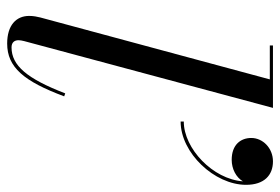

<svg xmlns="http://www.w3.org/2000/svg" viewBox="-146 -644 800 549"><g transform="rotate(90 254.5 -370.0)"><path d="M375 -688C375 -657.5 394.5 -632 437.5 -632C463.5 -632 487.5 -644.5 499 -664C493 -578.5 405.5 -495 328 -495V-486C418 -486 509 -583 509 -673C509 -725.5 481 -750 442 -750C404 -750 375 -721 375 -688ZM256 -153 247.5 -156C205.5 -47 168 -2.5 116 -2.5C101.5 -2.5 95.5 -11 95.5 -22.5C95.5 -26.5 96.5 -33 98 -38.5L289 -750H110.5V-741H207.5L30.5 -85C28.5 -76 26 -66.5 26 -53C26 -15.5 53 10 105 10C173 10 213 -38 256 -153Z"/></g></svg>

Font: Bodoni* 24pt
Style: Italic
Weight: 400
Italic angle: -13°
Version: Version 2.3